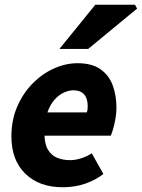

<svg xmlns="http://www.w3.org/2000/svg" viewBox="-20 -776 597 808"><path d="M244 12Q145 12 86.5 -45Q28 -102 28 -202Q28 -271 52.5 -327.5Q77 -384 117.5 -425Q158 -466 207.5 -488Q257 -510 306 -510Q367 -510 403 -484.5Q439 -459 454.5 -416.5Q470 -374 470 -322Q470 -298 465.5 -274Q461 -250 455.5 -231.5Q450 -213 446 -205H138L150 -303H345Q348 -310 348.5 -316Q349 -322 349 -330Q349 -348 343.5 -363Q338 -378 324.5 -387Q311 -396 288 -396Q271 -396 250 -387Q229 -378 210 -357Q191 -336 179 -301.5Q167 -267 167 -216Q167 -171 181.5 -146.5Q196 -122 220.5 -112Q245 -102 275 -102Q298 -102 323.5 -110.5Q349 -119 366 -131L415 -44Q384 -19 340 -3.5Q296 12 244 12ZM230 -570 381 -756H548L557 -740L351 -570Z"/></svg>

Font: Source Sans 3 ExtraBold
Style: Italic
Weight: 800
Italic angle: -11°
Version: Version 3.052;hotconv 1.1.0;makeotfexe 2.6.0